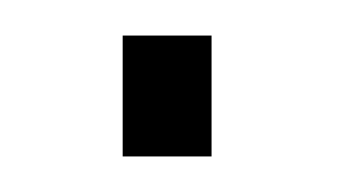

<svg xmlns="http://www.w3.org/2000/svg" viewBox="-20 -88 190 108"><path d="M49 0V-68H99V0Z"/></svg>

Font: Saira UltraCondensed ExtraLight
Style: Regular
Weight: 250
Width: 1
Designer: Hector Gatti with collaboration of the Omnibus-Type team
Foundry: Omnibus-Type
Version: Version 1.101